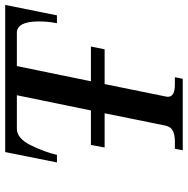

<svg xmlns="http://www.w3.org/2000/svg" viewBox="-12 -728 740 757"><g transform="rotate(-90 358.5 -350.0)"><path d="M717 -700 676 -496H645Q652 -531 652 -567Q652 -654 607 -654H476L416 -362H553L542 -308H405L356 -67Q355 -64 355 -58Q355 -31 403 -31H432L426 0H144L150 -31H178Q206 -31 221.5 -39.5Q237 -48 241 -67L290 -308H155L165 -362H301L361 -654H229Q191 -654 164 -599.5Q137 -545 126 -496H96L137 -700Z"/></g></svg>

Font: Taviraj Medium
Style: Italic
Weight: 500
Italic angle: -12°
Designer: Katatrad Team
Foundry: CadsonDemak
Version: Version 1.001